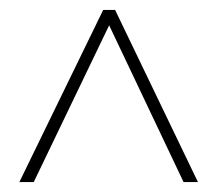

<svg xmlns="http://www.w3.org/2000/svg" viewBox="-20 -739 439 387"><path d="M19 -372H48L200 -688L350 -372H379L212 -719H188Z"/></svg>

Font: Noto Sans Sinhala ExtraCondensed Thin
Style: Regular
Weight: 100
Width: 2
Designer: Jelle Bosma - Monotype Design Team
Foundry: Monotype Imaging Inc.
Version: Version 2.006